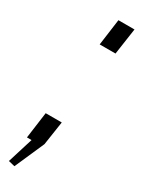

<svg xmlns="http://www.w3.org/2000/svg" viewBox="-189 -523 484 652"><g transform="rotate(30 53.0 -197.0)"><path d="M70 -103 56 -10 5 106 -20 100 11 0H-7L7 -103ZM126 -500 111 -397H49L63 -500Z"/></g></svg>

Font: Pathway Extreme Condensed ExtraLight
Style: Italic
Weight: 250
Width: 3
Italic angle: -8°
Version: Version 1.001;gftools[0.9.26]